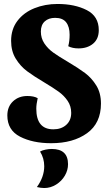

<svg xmlns="http://www.w3.org/2000/svg" viewBox="-20 -700 553 968"><path d="M478 -548Q478 -504 449.5 -480Q421 -456 376 -456Q345 -456 324 -467Q331 -492 331 -525Q331 -565 313.5 -587.5Q296 -610 258 -610Q225 -610 205.5 -592Q186 -574 186 -541Q186 -507 204 -480.5Q222 -454 248.5 -435Q275 -416 321 -389Q375 -357 408.5 -332Q442 -307 465.5 -269Q489 -231 489 -178Q489 -79 419 -28.5Q349 22 238 22Q145 22 81 -11Q17 -44 17 -118Q17 -162 45.5 -189Q74 -216 118 -216Q151 -216 170 -205Q163 -174 163 -152Q163 -48 249 -48Q289 -48 314 -70.5Q339 -93 339 -131Q339 -165 321 -191.5Q303 -218 276 -237.5Q249 -257 204 -284Q150 -316 116.5 -341Q83 -366 59.5 -404Q36 -442 36 -494Q36 -553 68 -595Q100 -637 153.5 -658.5Q207 -680 270 -680Q357 -680 417.5 -649Q478 -618 478 -548ZM323 128Q323 158 307 185.5Q291 213 263 230.5Q235 248 203 248Q186 248 166 243Q203 192 203 138Q203 98 182 64Q192 58 209 54.5Q226 51 241 51Q323 51 323 128Z"/></svg>

Font: Sansita
Style: Bold
Weight: 700
Designer: Pablo Cosgaya
Foundry: Omnibus-Type
Version: Version 1.006